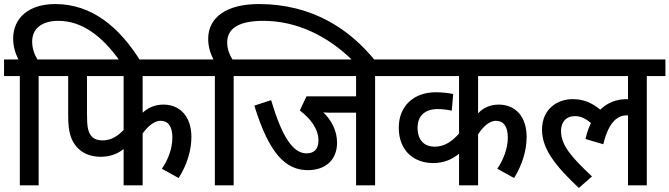

<svg xmlns="http://www.w3.org/2000/svg" viewBox="-20 -916 3309 949"><path d="M78 -540V0H171V-540H262V-622H165C152 -644 139 -673 139 -711C139 -774 186 -813 269 -813C382 -813 483 -741 572 -615H674C571 -780 436 -896 253 -896C123 -896 45 -828 45 -725C45 -686 56 -652 71 -622H0V-540Z M685 -540H977V-622H249V-540H317V-345C317 -266 329 -225 359 -190C383 -162 423 -141 477 -141C525 -141 561 -156 591 -179V0H685V-256C712 -294 744 -319 773 -319C811 -319 832 -292 832 -236C832 -182 811 -126 780 -82L863 -36C906 -104 926 -175 926 -239C926 -342 868 -399 788 -399C747 -399 714 -385 685 -359ZM410 -540H591V-274C564 -245 531 -222 486 -222C464 -222 446 -228 433 -242C416 -262 410 -284 410 -351Z M1042 -540V0H1135V-540H1226V-622H1129C1115 -644 1103 -672 1103 -706C1103 -777 1163 -813 1281 -813C1446 -813 1600 -739 1725 -615H1835C1711 -770 1525 -896 1259 -896C1101 -896 1009 -831 1009 -724C1009 -684 1020 -652 1035 -622H964V-540Z M1834 -540H1925V-622H1213V-540H1740V-440H1495L1462 -370C1515 -330 1554 -278 1554 -222C1554 -178 1532 -158 1495 -158C1425 -158 1372 -247 1320 -421L1237 -394C1311 -154 1393 -75 1502 -75C1586 -75 1646 -123 1646 -211C1646 -269 1619 -321 1578 -361C1591 -359 1609 -359 1631 -359H1740V0H1834Z M2635 -540V-622H1911V-540H2249V-256C2215 -218 2178 -191 2128 -191C2083 -191 2044 -217 2044 -285C2044 -344 2081 -377 2144 -377C2167 -377 2195 -373 2213 -369L2220 -451C2201 -456 2165 -460 2134 -460C2025 -460 1951 -392 1951 -285C1951 -169 2028 -110 2121 -110C2177 -110 2216 -130 2249 -156V0H2343V-252C2370 -294 2402 -319 2431 -319C2468 -319 2490 -292 2490 -236C2490 -182 2468 -126 2438 -82L2521 -36C2563 -104 2583 -175 2583 -239C2583 -342 2526 -399 2445 -399C2406 -399 2372 -386 2343 -356V-540Z M2621 -540H3084V-425C3082 -426 3081 -426 3079 -426C3027 -426 2983 -409 2947 -374C2905 -408 2865 -426 2810 -426C2739 -426 2659 -381 2659 -274C2659 -175 2734 -88 2841 13L2906 -44C2805 -139 2753 -197 2753 -269C2753 -312 2777 -342 2822 -342C2853 -342 2877 -328 2901 -308C2890 -285 2880 -259 2874 -229L2962 -203C2990 -321 3038 -346 3079 -346C3080 -346 3082 -346 3084 -346V0H3177V-540H3269V-622H2621Z"/></svg>

Font: Noto Sans Devanagari UI SemiCondensed Medium
Style: Regular
Weight: 500
Width: 4
Designer: Jelle Bosma - Monotype Design Team
Foundry: Monotype Imaging Inc.
Version: Version 2.004